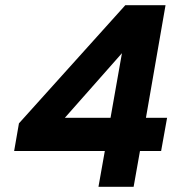

<svg xmlns="http://www.w3.org/2000/svg" viewBox="-20 -720 664 740"><path d="M359.5 0 384 -138H34.5L53 -244.5L463 -700H618L542.5 -266H624L601 -138H519.5L495 0ZM230 -266H406L450 -515Z"/></svg>

Font: Overpass ExtraBold
Style: Italic
Weight: 800
Italic angle: -10°
Designer: Delve Withrington, Dave Bailey, Thomas Jockin
Foundry: Delve Fonts LLC
Version: Version 4.000